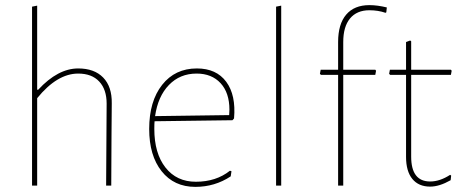

<svg xmlns="http://www.w3.org/2000/svg" viewBox="-20 -724 1796 749"><path d="M285 -457Q348 -457 382.5 -421.5Q417 -386 416 -321L415 -194L414 0H394L396 -320Q396 -375 367 -406Q338 -437 285 -437Q203 -437 125 -341V0H105V-698L125 -702V-374H129Q206 -457 285 -457Z M742 5Q659 5 610.5 -56Q562 -117 562 -221Q562 -329 612.5 -393Q663 -457 748 -457Q824 -457 862.5 -405Q901 -353 893 -262L887 -255L583 -251Q582 -242 582 -221Q582 -126 625.5 -70.5Q669 -15 744 -15Q823 -15 877 -58L883 -56L880 -36Q818 5 742 5ZM747 -437Q682 -437 639 -392.5Q596 -348 585 -271L874 -275L875 -296Q875 -362 840.5 -399.5Q806 -437 747 -437Z M1077 -702V0H1057V-698Z M1444 -452 1447 -448 1444 -432H1319V0H1299V-432H1232L1228 -436L1231 -452H1299V-560Q1299 -630 1330.5 -667Q1362 -704 1421 -704Q1452 -704 1489 -695L1487 -676L1484 -674Q1455 -684 1421 -684Q1372 -684 1345.5 -652Q1319 -620 1319 -560V-452Z M1658 4Q1613 4 1588.5 -26Q1564 -56 1564 -112V-432H1502L1498 -436L1501 -452H1564V-560L1580 -566L1584 -563V-452H1739L1742 -448L1739 -432H1584V-113Q1584 -16 1658 -16Q1696 -16 1736 -42L1740 -39L1738 -21Q1694 4 1658 4Z"/></svg>

Font: Alegreya Sans SC Thin
Style: Regular
Weight: 100
Designer: Juan Pablo del Peral
Foundry: Huerta Tipografica
Version: Version 2.007